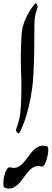

<svg xmlns="http://www.w3.org/2000/svg" viewBox="-40 -870 309 1147"><path d="M89.4 -667Q92.3 -707.5 107.4 -744.9Q122.6 -782.2 140.4 -809.3Q158.2 -836.4 168 -846.7Q175.3 -855 180.7 -843.3Q186 -831.5 184.1 -824.7Q182.6 -817.4 178 -805.7Q173.3 -793.9 169.4 -772.7Q165.5 -751.5 165.5 -714.4Q165.5 -631.8 164.3 -559.3Q163.1 -486.8 159.2 -419.9Q154.3 -335.9 138.4 -263.4Q122.6 -190.9 104.7 -141.4Q86.9 -91.8 75.7 -76.2Q70.8 -68.8 62.3 -78.6Q53.7 -88.4 55.2 -94.7Q57.6 -104 63.5 -119.1Q69.3 -134.3 75.7 -161.9Q82 -189.5 84.5 -235.4Q90.3 -334.5 85.9 -443.8Q81.5 -553.2 89.4 -667ZM208.5 125Q179.7 116.7 158.4 129.6Q137.2 142.6 119.9 166Q102.5 189.5 84.5 212.9Q66.4 236.3 44.2 249Q22 261.7 -9.3 252.9Q-19 250 -20 230Q-21 210 -15.6 185.3Q-10.3 160.6 -0.5 143.6Q9.3 126.5 21 129.9Q50.3 138.2 71.3 125.5Q92.3 112.8 109.9 90.1Q127.4 67.4 145.3 44.2Q163.1 21 185.3 8.1Q207.5 -4.9 238.8 2.9Q248.5 5.4 248.5 25.1Q248.5 44.9 242.4 69.1Q236.3 93.3 227.1 110.6Q217.8 127.9 208.5 125Z"/></svg>

Font: Awami Nastaliq
Style: Bold
Weight: 700
Designer: Peter Martin, SIL International
Foundry: SIL International
Version: Version 3.100